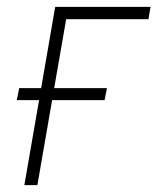

<svg xmlns="http://www.w3.org/2000/svg" viewBox="-20 -540 459 560"><path d="M51 0H89L132 -248H285L292 -283H138L173 -484H413L419 -520H141L100 -283H36L29 -248H94Z"/></svg>

Font: Fixel Text 20240404 ExtraLight
Style: Italic
Weight: 200
Width: 4
Italic angle: -10°
Designer: AlfaBravo + MacPaw
Foundry: Kyrylo Tkachov, Marchela Mozhyna, Serhii Makarenko, Maria Weinstein, Zakhar Kryvoshyya
Version: Version 1.211;Glyphs 3.2 (3225)